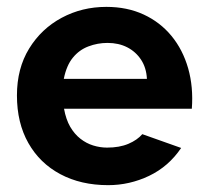

<svg xmlns="http://www.w3.org/2000/svg" viewBox="-20 -529 603 561"><path d="M296.1 12Q216.4 12 156.3 -20.1Q96.2 -52.1 62.9 -111Q29.5 -169.9 29.5 -250.2Q29.5 -329.2 65.2 -387.2Q100.8 -445.1 160.2 -477Q219.6 -508.9 290.8 -508.9Q351.4 -508.9 399.7 -486.6Q447.9 -464.3 481.1 -424Q514.2 -383.7 529.8 -329.2Q545.3 -274.8 540.5 -211.2H167.1Q172.7 -180.1 185.1 -158.6Q197.6 -137.2 214.9 -123.7Q232.2 -110.1 252.4 -103.9Q272.6 -97.7 292.8 -97.7Q329.1 -97.7 355.2 -108.8Q381.2 -119.9 395.8 -137L509.3 -96.7Q472.6 -42.4 415.7 -15.2Q358.7 12 296.1 12ZM166.4 -298.5H409.3Q407.6 -331.1 392.2 -354.5Q376.7 -378 351.7 -390.8Q326.7 -403.6 294.1 -403.6Q265.1 -403.6 238.3 -393.4Q211.5 -383.3 192.9 -360.5Q174.2 -337.7 166.4 -298.5Z"/></svg>

Font: Atkinson Hyperlegible Next
Style: Regular
Weight: 400
Designer: Elliott Scott, Megan Eiswerth, Linus Boman, Theodore Petrosky, Letters from Sweden
Foundry: Applied Design Works, Letters from Sweden
Version: Version 2.001